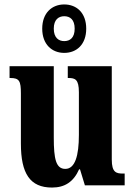

<svg xmlns="http://www.w3.org/2000/svg" viewBox="-20 -834 604 864"><path d="M269 -596C325 -596 368 -634 368 -705C368 -776 325 -814 269 -814C214 -814 170 -776 170 -705C170 -634 214 -596 269 -596ZM269 -649C244 -649 222 -664 222 -705C222 -746 244 -761 269 -761C295 -761 316 -746 316 -705C316 -664 295 -649 269 -649ZM214 10C272 10 311 -16 336 -72H340L362 0H541V-53H533C503 -53 483 -58 483 -116V-536H285V-483H288C318 -483 335 -477 335 -419V-227C335 -134 318 -74 274 -74C232 -74 222 -118 222 -215V-536H23V-483H26C67 -483 74 -470 74 -413V-188C74 -53 115 10 214 10Z"/></svg>

Font: Noto Serif Thai ExtraCondensed ExtraBold
Style: Regular
Weight: 800
Width: 2
Designer: Monotype Design Team
Foundry: Monotype Imaging Inc.
Version: Version 2.002